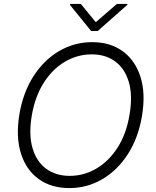

<svg xmlns="http://www.w3.org/2000/svg" viewBox="-20 -953 797 983"><path d="M707 -359.7Q688.2 -247.2 634.8 -164.1Q581.3 -81 503.7 -35.5Q426.1 9.9 335.2 9.9Q241.8 9.9 177.7 -36.6Q113.6 -83.1 87 -168Q60.4 -252.8 79.2 -367.5Q98.4 -480.5 151.8 -563.4Q205.3 -646.3 283 -691.8Q360.8 -737.2 452.1 -737.2Q544.4 -737.2 608.3 -690.7Q672.2 -644.2 699.2 -559.5Q726.2 -474.8 707 -359.7ZM643.5 -367.5Q659.8 -464.8 639.4 -533.6Q619 -602.3 569.6 -638.5Q520.2 -674.7 449.9 -674.7Q377.1 -674.7 313 -637.3Q248.9 -599.8 204 -529.3Q159.1 -458.8 142.4 -359.7Q126.4 -262.8 146.7 -194.1Q166.9 -125.4 216.4 -89Q266 -52.6 336.6 -52.6Q409.8 -52.6 473.7 -90.2Q537.6 -127.8 582.6 -198.3Q627.5 -268.8 643.5 -367.5ZM393.8 -932.9 470.5 -839.5 578.5 -932.9H632.8L631.4 -927.9L480.5 -794.4H446.4L338.1 -927.9L339.5 -932.9Z"/></svg>

Font: Inter UI Light
Style: Italic
Weight: 300
Italic angle: 9.39999°
Designer: Rasmus Andersson
Foundry: rsms
Version: 3.2;8d6f07862